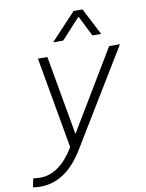

<svg xmlns="http://www.w3.org/2000/svg" viewBox="-170 -835 837 1102"><g transform="rotate(-10 249.0 -284.0)"><path d="M190 -607 337 -764H389L470 -607H419L359 -727L249 -607ZM-25 196Q-44 196 -56 194Q-68 192 -68 192L-58 142Q-58 142 -44.5 143.5Q-31 145 -16 145Q37 145 86.5 111Q136 77 178 9L182 1L88 -530H143L225 -67L503 -530H566L229 24Q176 112 112.5 154Q49 196 -25 196Z"/></g></svg>

Font: Be Vietnam Pro ExtraLight
Style: Italic
Weight: 200
Italic angle: -12°
Designer: Lam Bao, Tony Le, Vietanh Nguyen
Foundry: Yellow Type Foundry
Version: Version 1.002; ttfautohint (v1.8.3)